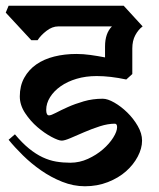

<svg xmlns="http://www.w3.org/2000/svg" viewBox="-33 -659 554 669"><path d="M233 -471Q257 -471 282 -467.5Q307 -464 333 -459V-497Q333 -543 357 -567H170Q149 -567 129 -551.5Q109 -536 98 -519H76L-13 -615L-3 -639H398L464 -567Q449 -556 438.5 -536.5Q428 -517 428 -490V-401L407 -382Q351 -394 304 -394Q266 -394 234 -384.5Q202 -375 178.5 -358.5Q155 -342 141.5 -320.5Q128 -299 128 -276Q128 -257 138 -257Q145 -257 162 -266Q179 -275 203.5 -286Q228 -297 259 -306Q290 -315 325 -315Q342 -315 365.5 -301.5Q389 -288 410.5 -267Q432 -246 447 -220Q462 -194 462 -169Q462 -142 447 -113.5Q432 -85 406 -62Q380 -39 343 -24.5Q306 -10 263 -10Q223 -10 184 -25.5Q145 -41 110.5 -65Q76 -89 47 -117.5Q18 -146 -3 -172L19 -191Q44 -161 68 -141.5Q92 -122 115.5 -111Q139 -100 162.5 -96Q186 -92 212 -92Q244 -92 273.5 -105.5Q303 -119 325.5 -138.5Q348 -158 361.5 -179.5Q375 -201 375 -216Q375 -228 367 -228Q343 -228 315 -219Q287 -210 260.5 -198.5Q234 -187 213 -178Q192 -169 182 -169Q171 -169 146.5 -182Q122 -195 97.5 -216Q73 -237 54.5 -265Q36 -293 36 -323Q36 -360 51.5 -388Q67 -416 93.5 -434.5Q120 -453 156 -462Q192 -471 233 -471Z"/></svg>

Font: Jaini
Style: Regular
Weight: 400
Designer: Girish Dalvi, Maithili Shingre
Foundry: Ek Type
Version: Version 1.001;PS 1.000;hotconv 16.6.51;makeotf.lib2.5.65220